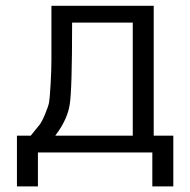

<svg xmlns="http://www.w3.org/2000/svg" viewBox="-20 -540 674 680"><path d="M175.8 -59.6H450.2V-460H235.4Q235.4 -216.8 226.6 -168Q218.8 -121.1 185.5 -73.2Q181.6 -67.4 175.8 -59.6ZM88.9 -59.6Q111.3 -86.9 120.1 -98.1Q128.9 -109.4 140.1 -136.7Q151.4 -164.1 153.8 -177.2Q156.2 -190.4 159.2 -240.7Q162.1 -291 162.1 -328.6Q162.1 -366.2 162.1 -460V-519.5H524.4V-59.6H593.8V120.1H519.5V0H114.3V120.1H40V-59.6Z"/></svg>

Font: Mgen+ 1c regular
Style: Regular
Weight: 400
Designer: [Source Han Sans]
Ryoko NISHIZUKA  (kana & ideographs); Paul D. Hunt (Latin, Greek & Cyrillic); Wenlong ZHANG  (bopomofo
Version: Version 1.059.20150602